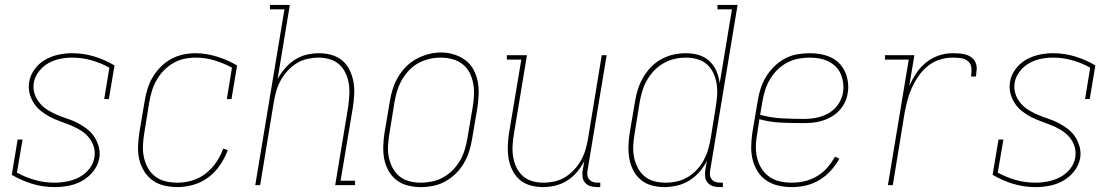

<svg xmlns="http://www.w3.org/2000/svg" viewBox="-20 -755 4540 783"><path d="M203 8Q155 8 111 -5.5Q67 -19 28 -42L52 -186H72L49 -51Q84 -32 122.5 -21Q161 -10 203 -10Q228 -10 253.5 -15Q279 -20 302.5 -32Q326 -44 343.5 -65.5Q361 -87 365 -113Q369 -136 362 -158Q355 -180 340.5 -196.5Q326 -213 307 -224.5Q288 -236 267 -244.5Q246 -253 225 -260.5Q204 -268 184.5 -278Q165 -288 147.5 -302Q130 -316 118 -334.5Q106 -353 100.5 -375Q95 -397 99 -421Q103 -448 121 -472.5Q139 -497 164.5 -511.5Q190 -526 218 -532Q246 -538 274 -538Q321 -538 365 -524.5Q409 -511 447 -488L424 -351H405L426 -479Q392 -498 353.5 -509Q315 -520 274 -520Q249 -520 224.5 -515Q200 -510 177.5 -497.5Q155 -485 138.5 -463.5Q122 -442 118 -418Q114 -394 121 -372.5Q128 -351 142.5 -334Q157 -317 176 -305.5Q195 -294 215.5 -285.5Q236 -277 257.5 -270Q279 -263 298.5 -252.5Q318 -242 335.5 -228.5Q353 -215 365 -196.5Q377 -178 383 -155.5Q389 -133 385 -110Q380 -81 360.5 -56.5Q341 -32 315 -17.5Q289 -3 260 2.5Q231 8 203 8Z M704 8Q677 8 650.5 2Q624 -4 603 -19Q582 -34 568 -56.5Q554 -79 548 -104.5Q542 -130 543 -158Q544 -186 548 -213L570 -343Q574 -368 581.5 -392.5Q589 -417 602.5 -440Q616 -463 635.5 -482.5Q655 -502 678 -514.5Q701 -527 726.5 -532.5Q752 -538 777 -538Q801 -538 823.5 -534Q846 -530 867 -523.5Q888 -517 908 -508Q928 -499 947 -488L924 -351H905L926 -479Q893 -497 855.5 -508.5Q818 -520 778 -520Q754 -520 731 -515Q708 -510 687 -498Q666 -486 648.5 -468Q631 -450 619 -429Q607 -408 600 -385.5Q593 -363 589 -340L568 -210Q564 -186 563 -161Q562 -136 567 -113Q572 -90 583.5 -69.5Q595 -49 613.5 -35Q632 -21 655.5 -15.5Q679 -10 704 -10Q734 -10 764 -19Q794 -28 819 -47.5Q844 -67 862 -93.5Q880 -120 890 -149L909 -143Q897 -111 877.5 -82Q858 -53 830 -32Q802 -11 769 -1.5Q736 8 704 8Z M1021 0 1140 -717H1081V-735H1162L1112 -432Q1124 -455 1142 -476Q1160 -497 1182.5 -511.5Q1205 -526 1230.5 -532Q1256 -538 1281 -538Q1307 -538 1332 -531Q1357 -524 1376 -508Q1395 -492 1406 -469Q1417 -446 1421.5 -421Q1426 -396 1424.5 -369.5Q1423 -343 1419 -317L1369 -18H1428V0H1347L1400 -320Q1403 -343 1404.5 -367Q1406 -391 1402.5 -413.5Q1399 -436 1389.5 -456.5Q1380 -477 1363.5 -492Q1347 -507 1325 -513.5Q1303 -520 1279 -520Q1257 -520 1234 -515Q1211 -510 1190.5 -497.5Q1170 -485 1153.5 -467Q1137 -449 1125.5 -428.5Q1114 -408 1107.5 -386Q1101 -364 1097 -341L1041 0Z M1695 8Q1669 8 1643 1.5Q1617 -5 1597 -20.5Q1577 -36 1564.5 -58.5Q1552 -81 1547 -106.5Q1542 -132 1543 -159Q1544 -186 1548 -213L1570 -343Q1574 -368 1582 -393Q1590 -418 1603.5 -441Q1617 -464 1636.5 -483.5Q1656 -503 1679.5 -515.5Q1703 -528 1728.5 -534.5Q1754 -541 1779 -541Q1806 -541 1831.5 -533Q1857 -525 1877.5 -510Q1898 -495 1910.5 -472Q1923 -449 1928 -423.5Q1933 -398 1932 -371Q1931 -344 1927 -317L1905 -187Q1901 -162 1893 -137Q1885 -112 1871.5 -89Q1858 -66 1838.5 -47Q1819 -28 1795.5 -15Q1772 -2 1746.5 3Q1721 8 1695 8ZM1696 -10Q1719 -10 1742.5 -15Q1766 -20 1787 -31.5Q1808 -43 1826 -61Q1844 -79 1856 -100Q1868 -121 1875 -144Q1882 -167 1886 -190L1908 -320Q1912 -344 1913 -368.5Q1914 -393 1909.5 -416Q1905 -439 1894.5 -459.5Q1884 -480 1865.5 -494Q1847 -508 1824 -514Q1801 -520 1777 -520Q1753 -520 1730 -514.5Q1707 -509 1686 -497.5Q1665 -486 1648 -468Q1631 -450 1619 -429Q1607 -408 1600 -385.5Q1593 -363 1589 -340L1568 -210Q1564 -186 1562.5 -161.5Q1561 -137 1565.5 -114.5Q1570 -92 1580.5 -71.5Q1591 -51 1608.5 -36.5Q1626 -22 1649 -16Q1672 -10 1696 -10Z M2194 8Q2168 8 2143 1Q2118 -6 2099.5 -22Q2081 -38 2069.5 -61Q2058 -84 2054 -109Q2050 -134 2051 -160.5Q2052 -187 2056 -213L2106 -512H2047V-530H2129L2076 -210Q2072 -187 2070.5 -163Q2069 -139 2072.5 -116.5Q2076 -94 2085.5 -73.5Q2095 -53 2111.5 -38Q2128 -23 2150 -16.5Q2172 -10 2196 -10Q2218 -10 2241 -15Q2264 -20 2284.5 -32.5Q2305 -45 2321.5 -63Q2338 -81 2349.5 -101.5Q2361 -122 2367.5 -144Q2374 -166 2378 -189L2434 -530H2454L2376 -59Q2374 -49 2375.5 -39.5Q2377 -30 2383 -23Q2389 -16 2398 -13Q2407 -10 2417 -10H2428V8H2414Q2400 8 2387.5 4Q2375 0 2366.5 -9.5Q2358 -19 2356 -32Q2354 -45 2356 -59L2363 -98Q2351 -75 2333.5 -54Q2316 -33 2293 -18.5Q2270 -4 2244.5 2Q2219 8 2194 8Z M2689 8Q2662 8 2637 1Q2612 -6 2593 -22Q2574 -38 2562.5 -60.5Q2551 -83 2546.5 -108Q2542 -133 2543 -160Q2544 -187 2548 -213L2570 -343Q2574 -368 2582 -392.5Q2590 -417 2603.5 -440Q2617 -463 2636 -482.5Q2655 -502 2678.5 -514.5Q2702 -527 2727 -532.5Q2752 -538 2778 -538Q2805 -538 2830 -530.5Q2855 -523 2873.5 -505.5Q2892 -488 2902 -464.5Q2912 -441 2915 -415L2965 -717H2906V-735H2988L2876 -59Q2874 -49 2875.5 -39.5Q2877 -30 2883 -23Q2889 -16 2898 -13Q2907 -10 2917 -10H2928V8H2914Q2900 8 2887.5 4Q2875 0 2866.5 -9.5Q2858 -19 2856 -32Q2854 -45 2856 -59L2863 -100Q2851 -75 2832.5 -54Q2814 -33 2790.5 -18.5Q2767 -4 2740.5 2Q2714 8 2689 8ZM2695 -10Q2717 -10 2740 -15Q2763 -20 2783.5 -32Q2804 -44 2821 -62Q2838 -80 2849.5 -101Q2861 -122 2867.5 -144Q2874 -166 2878 -189L2899 -319Q2903 -343 2904.5 -366.5Q2906 -390 2902.5 -413Q2899 -436 2889.5 -456.5Q2880 -477 2863.5 -492Q2847 -507 2824.5 -513.5Q2802 -520 2778 -520Q2755 -520 2732 -515Q2709 -510 2687.5 -498Q2666 -486 2648.5 -468Q2631 -450 2619 -429Q2607 -408 2600 -385.5Q2593 -363 2589 -340L2568 -210Q2564 -186 2562.5 -162Q2561 -138 2565.5 -115Q2570 -92 2580.5 -71.5Q2591 -51 2608 -36.5Q2625 -22 2648 -16Q2671 -10 2695 -10Z M3209 8Q3181 8 3154.5 2Q3128 -4 3106 -18.5Q3084 -33 3070 -55.5Q3056 -78 3049.5 -103.5Q3043 -129 3043.5 -157Q3044 -185 3048 -213L3070 -343Q3074 -369 3082 -394Q3090 -419 3104 -442Q3118 -465 3138 -484.5Q3158 -504 3181.5 -516.5Q3205 -529 3231 -533.5Q3257 -538 3282 -538Q3305 -538 3327 -534Q3349 -530 3368.5 -521Q3388 -512 3403 -496.5Q3418 -481 3426.5 -461.5Q3435 -442 3438 -419.5Q3441 -397 3437 -375Q3434 -355 3425 -336.5Q3416 -318 3401.5 -303Q3387 -288 3369 -278Q3351 -268 3331.5 -262Q3312 -256 3292 -254.5Q3272 -253 3253 -253Q3208 -253 3163.5 -255Q3119 -257 3077 -269L3068 -210Q3063 -185 3062.5 -160Q3062 -135 3067.5 -111.5Q3073 -88 3085.5 -68Q3098 -48 3117 -34.5Q3136 -21 3160 -15.5Q3184 -10 3209 -10Q3235 -10 3261 -16Q3287 -22 3311 -36Q3335 -50 3353.5 -71Q3372 -92 3385 -116L3403 -108Q3389 -82 3368 -59Q3347 -36 3321 -20.5Q3295 -5 3266.5 1.5Q3238 8 3209 8ZM3258 -270Q3275 -270 3292 -272Q3309 -274 3326 -279Q3343 -284 3358.5 -293Q3374 -302 3386.5 -315Q3399 -328 3407 -344.5Q3415 -361 3418 -378Q3421 -397 3418.5 -416.5Q3416 -436 3408.5 -453.5Q3401 -471 3387.5 -484Q3374 -497 3357.5 -505Q3341 -513 3321.5 -516.5Q3302 -520 3282 -520Q3259 -520 3235.5 -515.5Q3212 -511 3190 -499.5Q3168 -488 3150 -470Q3132 -452 3119.5 -430.5Q3107 -409 3100 -386.5Q3093 -364 3089 -340L3080 -287Q3123 -275 3168 -272.5Q3213 -270 3258 -270Z M3601 0 3686 -512H3589V-530H3709L3688 -404Q3700 -431 3716.5 -456Q3733 -481 3756.5 -500Q3780 -519 3808 -528.5Q3836 -538 3864 -538Q3878 -538 3892.5 -537Q3907 -536 3920 -532Q3933 -528 3943.5 -519.5Q3954 -511 3959 -498.5Q3964 -486 3963 -471.5Q3962 -457 3960 -443H3940Q3943 -460 3941.5 -477.5Q3940 -495 3927.5 -505.5Q3915 -516 3898 -518Q3881 -520 3864 -520Q3838 -520 3811.5 -511.5Q3785 -503 3763.5 -485.5Q3742 -468 3726 -445Q3710 -422 3698.5 -396.5Q3687 -371 3680.5 -345.5Q3674 -320 3669 -294L3621 0Z M4203 8Q4155 8 4111 -5.5Q4067 -19 4028 -42L4052 -186H4072L4049 -51Q4084 -32 4122.5 -21Q4161 -10 4203 -10Q4228 -10 4253.5 -15Q4279 -20 4302.5 -32Q4326 -44 4343.5 -65.5Q4361 -87 4365 -113Q4369 -136 4362 -158Q4355 -180 4340.5 -196.5Q4326 -213 4307 -224.5Q4288 -236 4267 -244.5Q4246 -253 4225 -260.5Q4204 -268 4184.5 -278Q4165 -288 4147.5 -302Q4130 -316 4118 -334.5Q4106 -353 4100.5 -375Q4095 -397 4099 -421Q4103 -448 4121 -472.5Q4139 -497 4164.5 -511.5Q4190 -526 4218 -532Q4246 -538 4274 -538Q4321 -538 4365 -524.5Q4409 -511 4447 -488L4424 -351H4405L4426 -479Q4392 -498 4353.5 -509Q4315 -520 4274 -520Q4249 -520 4224.5 -515Q4200 -510 4177.5 -497.5Q4155 -485 4138.5 -463.5Q4122 -442 4118 -418Q4114 -394 4121 -372.5Q4128 -351 4142.5 -334Q4157 -317 4176 -305.5Q4195 -294 4215.5 -285.5Q4236 -277 4257.5 -270Q4279 -263 4298.5 -252.5Q4318 -242 4335.5 -228.5Q4353 -215 4365 -196.5Q4377 -178 4383 -155.5Q4389 -133 4385 -110Q4380 -81 4360.5 -56.5Q4341 -32 4315 -17.5Q4289 -3 4260 2.5Q4231 8 4203 8Z"/></svg>

Font: Iosevka Slab Thin
Style: Italic
Weight: 100
Italic angle: -9°
Monospace: yes
Designer: Belleve Invis
Foundry: Belleve Invis
Version: Version 11.1.1; ttfautohint (v1.8.3)